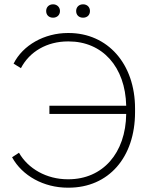

<svg xmlns="http://www.w3.org/2000/svg" viewBox="-20 -862 698 890"><path d="M226 -780C244 -780 258 -792 258 -811C258 -829 244 -842 226 -842C207 -842 194 -829 194 -811C194 -792 207 -780 226 -780ZM365 -780C384 -780 397 -792 397 -811C397 -829 384 -842 365 -842C346 -842 333 -829 333 -811C333 -792 346 -780 365 -780ZM298 8C483 8 606 -132 606 -342V-359C606 -566 479 -709 298 -709H295C186 -709 86 -653 43 -567L77 -546C117 -623 198 -670 295 -670H298C455 -670 561 -552 565 -372H209V-334H565C563 -152 456 -31 297 -31H294C196 -31 110 -80 68 -154L36 -133C83 -47 183 8 294 8Z"/></svg>

Font: Fixel Text ExtraLight
Style: Regular
Weight: 200
Width: 4
Designer: AlfaBravo + MacPaw
Foundry: Kyrylo Tkachov, Marchela Mozhyna, Serhii Makarenko, Maria Weinstein, Zakhar Kryvoshyya
Version: Version 1.211